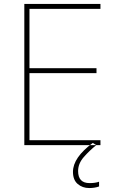

<svg xmlns="http://www.w3.org/2000/svg" viewBox="-20 -734 590 971"><path d="M488 0H103V-714H488V-689H129V-389H468V-364H129V-25H488ZM375 131Q375 93 404 60Q433 27 467 0L449 -11Q349 63 349 135Q349 176 373 196.5Q397 217 431 217Q459 217 481 209V185Q462 192 433 192Q375 192 375 131Z"/></svg>

Font: Noto Sans UI Thin
Style: Regular
Weight: 250
Designer: Monotype Design Team
Foundry: Monotype Imaging Inc.
Version: Version 1.901